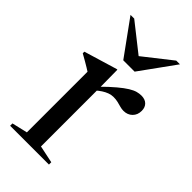

<svg xmlns="http://www.w3.org/2000/svg" viewBox="-224 -780 843 843"><g transform="rotate(45 197.0 -359.0)"><path d="M337.5 -501.5Q360.5 -501.5 373.2 -489Q386 -476.5 386 -455Q386 -429.5 370 -413.8Q354 -398 329 -398Q318 -398 306.8 -401.2Q295.5 -404.5 283 -407.5Q270.5 -410.5 255.5 -410.5Q241.5 -410.5 228.2 -405.5Q215 -400.5 202.2 -392.2Q189.5 -384 177 -372.5L174.5 -393.5Q210 -429 235.8 -450.5Q261.5 -472 279.5 -483Q297.5 -494 311.2 -497.8Q325 -501.5 337.5 -501.5ZM183.5 -411V-31.5L264.5 -14.5V0H23.5V-14.5L96 -31.5V-408Q89.5 -412.5 79.8 -418.2Q70 -424 56.2 -432.2Q42.5 -440.5 24 -450.5V-460.5L178.5 -507H182.5ZM223 -602H189.5L337 -718H360L242 -554.5H171.5L53 -718H76Z"/></g></svg>

Font: Newsreader 60pt
Style: Regular
Weight: 400
Designer: Hugues Gentile
Foundry: Production Type
Version: Version 1.003